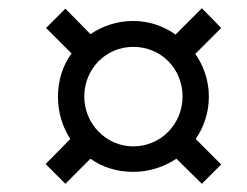

<svg xmlns="http://www.w3.org/2000/svg" viewBox="-20 -592 600 467"><path d="M139 -145 200 -206C229 -185 265 -174 304 -174C343 -174 379 -186 409 -206L471 -145L518 -192L456 -254C476 -283 488 -318 488 -357C488 -395 476 -431 455 -461L518 -524L471 -572L407 -508C377 -529 342 -541 304 -541C265 -541 230 -529 200 -509L139 -571L92 -524L154 -462C132 -432 121 -395 121 -357C121 -318 132 -283 151 -254L91 -193ZM304 -236C238 -236 185 -291 185 -357C185 -425 238 -478 304 -478C372 -478 424 -425 424 -357C424 -291 372 -236 304 -236Z"/></svg>

Font: Noto Serif Condensed SemiBold
Style: Italic
Weight: 600
Width: 3
Italic angle: -12°
Designer: Monotype Design Team
Foundry: Monotype Imaging Inc.
Version: Version 2.014